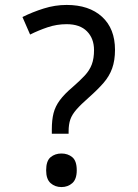

<svg xmlns="http://www.w3.org/2000/svg" viewBox="-20 -744 558 778"><path d="M190 -202V-220Q190 -258 197 -285.5Q204 -313 222.5 -338Q241 -363 273 -390Q304 -417 323.5 -438Q343 -459 352 -483Q361 -507 361 -541Q361 -588 332.5 -617Q304 -646 250 -646Q210 -646 173 -633.5Q136 -621 102 -604L71 -675Q111 -695 157 -709.5Q203 -724 250 -724Q341 -724 393.5 -676Q446 -628 446 -542Q446 -499 434.5 -467Q423 -435 399.5 -408Q376 -381 341 -350Q308 -321 290 -300.5Q272 -280 265 -260Q258 -240 258 -211V-202ZM229 14Q203 14 185 -2Q167 -18 167 -54Q167 -92 185 -107Q203 -122 229 -122Q255 -122 273 -107Q291 -92 291 -54Q291 -18 273 -2Q255 14 229 14Z"/></svg>

Font: lgurmukhi05
Style: Book
Weight: 400
Designer: Jelle Bosma - Monotype Design Team
Foundry: Monotype Imaging Inc.
Version: Version 2.003